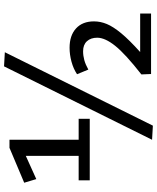

<svg xmlns="http://www.w3.org/2000/svg" viewBox="67 -837 778 952"><g transform="rotate(-90 456.0 -361.0)"><path d="M38 -305V-360H159V-622L44 -570L26 -630L199 -703H239V-360H343V-305ZM309 8 239 4 603 -730 673 -726ZM565 -1 563 -49Q664 -128 704.5 -178.5Q745 -229 745 -268Q745 -300 727.5 -319Q710 -338 678 -338Q656 -338 634 -332Q612 -326 587 -312L564 -368Q591 -386 626 -395.5Q661 -405 695 -405Q756 -405 791 -373Q826 -341 826 -284Q826 -252 813 -220.5Q800 -189 767.5 -149.5Q735 -110 674 -55H865V-1Z"/></g></svg>

Font: Georama Medium
Style: Regular
Weight: 500
Designer: Jean-Baptiste Levee
Foundry: Production Type
Version: Version 1.000